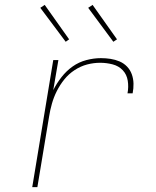

<svg xmlns="http://www.w3.org/2000/svg" viewBox="-20 -766 640 786"><path d="M112 0 198 -520H219L198 -397Q212 -425 232 -450.5Q252 -476 277.5 -494Q303 -512 333.5 -520Q364 -528 393 -528Q413 -528 432.5 -525Q452 -522 469.5 -514.5Q487 -507 500 -493.5Q513 -480 519.5 -462Q526 -444 526.5 -424Q527 -404 523 -384H502Q507 -410 503 -435.5Q499 -461 482.5 -478.5Q466 -496 441 -502.5Q416 -509 390 -509Q363 -509 336.5 -502Q310 -495 285.5 -479Q261 -463 243 -440.5Q225 -418 212.5 -393Q200 -368 192.5 -341.5Q185 -315 181 -289L133 0ZM444 -595 341 -734 359 -746 459 -605ZM249 -595 145 -734 163 -746 263 -605Z"/></svg>

Font: Iosevka Thin Extended Oblique
Style: Regular
Weight: 100
Width: 7
Italic angle: -9°
Monospace: yes
Designer: Belleve Invis
Foundry: Belleve Invis
Version: Version 32.5.0; ttfautohint (v1.8.4)